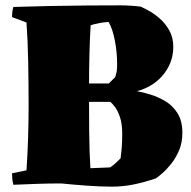

<svg xmlns="http://www.w3.org/2000/svg" viewBox="-20 -686 715 718"><path d="M398 12Q355 12 301 8Q247 4 209 0Q164 0 119.5 1.5Q75 3 30 5Q27 -6 26 -17Q25 -28 25 -38L79 -49Q83 -105 85 -170Q87 -235 87 -290Q87 -367 85.5 -451Q84 -535 79 -602L25 -622Q25 -632 26 -641Q27 -650 30 -660Q92 -662 164 -663.5Q236 -665 306 -665.5Q376 -666 430 -666Q450 -666 471.5 -664.5Q493 -663 507 -661Q516 -657 535.5 -646.5Q555 -636 576.5 -617.5Q598 -599 613 -572.5Q628 -546 628 -510Q628 -448 584 -399Q548 -360 492 -345Q515 -341 544 -332Q573 -323 600 -306.5Q627 -290 644.5 -261.5Q662 -233 662 -189Q662 -153 650 -124.5Q638 -96 621 -74.5Q604 -53 588 -39Q572 -25 563 -19Q519 -4 479 4Q439 12 398 12ZM313 -374H387L411 -398Q415 -411 416.5 -419.5Q418 -428 418 -447Q418 -490 409.5 -534.5Q401 -579 386 -604Q376 -603 366.5 -602Q357 -601 349 -599Q338 -597 330.5 -595Q323 -593 319 -591Q316 -545 314.5 -485Q313 -425 313 -374ZM392 -60Q404 -68 414 -77.5Q424 -87 431 -94Q433 -108 435 -130.5Q437 -153 437 -186Q437 -224 428.5 -248.5Q420 -273 409.5 -286.5Q399 -300 393 -305H313Q313 -241 313.5 -197.5Q314 -154 315 -121Q316 -88 318 -57Q337 -58 355 -58.5Q373 -59 392 -60Z"/></svg>

Font: Labrada Black
Style: Regular
Weight: 900
Designer: Mercedes Jáuregui
Foundry: Omnibus-Type Team
Version: Version 1.000; ttfautohint (v1.8.4.7-5d5b)